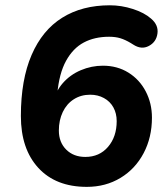

<svg xmlns="http://www.w3.org/2000/svg" viewBox="-20 -703 640 733"><path d="M59.7 -260Q59.7 -398.5 100.7 -493.3Q141.7 -588.1 217.6 -635.4Q293.4 -682.8 399.5 -682.8Q443.5 -682.8 487.2 -668.7Q531 -654.7 557 -631.7Q585.6 -607.3 581.1 -574.9Q576.6 -542.5 548.2 -527.5Q519.9 -512.5 488.8 -532.7L479.8 -538.3Q458.6 -551.1 439.8 -556.9Q421 -562.7 396.6 -562.7Q341.3 -562.7 300 -540.8Q258.7 -518.9 232.2 -470.8Q205.7 -422.7 198.7 -344.7L195.1 -309.5L183.3 -309.7Q191.5 -353.4 219.8 -385.7Q248.1 -417.9 288.6 -435Q329.2 -452.2 372.9 -452.2Q427.7 -452.2 470.2 -425.8Q512.7 -399.4 536.4 -354Q560.1 -308.7 560.1 -253.7Q560.1 -178.6 528.4 -118.4Q496.7 -58.2 440.1 -23.9Q383.5 10.4 311.2 10.4Q193 10.4 126.3 -62.1Q59.7 -134.6 59.7 -260ZM425.5 -240.6Q425.5 -270 412.9 -292.9Q400.2 -315.9 376.9 -328.6Q353.7 -341.4 324.4 -341.4Q289 -341.4 261.8 -324Q234.6 -306.7 219.6 -275.3Q204.7 -244 204.7 -204.7Q204.7 -159.8 232.8 -131.8Q260.9 -103.9 305.8 -103.9Q359.5 -103.9 392.5 -142.4Q425.5 -180.9 425.5 -240.6Z"/></svg>

Font: SN Pro Thin
Style: Italic
Weight: 200
Italic angle: -9°
Designer: Tobias Whetton
Foundry: Supernotes
Version: Version 1.003;Glyphs 3.3 (3324)